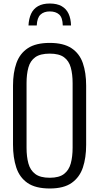

<svg xmlns="http://www.w3.org/2000/svg" viewBox="-20 -1062 565 1092"><path d="M263 10Q182 10 136.5 -21.5Q91 -53 72.5 -109.5Q54 -166 54 -239V-575Q54 -649 73.5 -703.5Q93 -758 138.5 -788Q184 -818 263 -818Q341 -818 386.5 -788Q432 -758 451 -703.5Q470 -649 470 -575V-238Q470 -165 451.5 -109.5Q433 -54 388 -22Q343 10 263 10ZM263 -51Q316 -51 344 -72.5Q372 -94 382.5 -132.5Q393 -171 393 -222V-589Q393 -640 382.5 -678Q372 -716 344 -736.5Q316 -757 263 -757Q209 -757 180.5 -736.5Q152 -716 141.5 -678Q131 -640 131 -589V-222Q131 -171 141.5 -132.5Q152 -94 180.5 -72.5Q209 -51 263 -51ZM142 -917Q144 -956 157 -984Q170 -1012 196.5 -1027Q223 -1042 263 -1042Q304 -1042 330.5 -1027Q357 -1012 370 -984Q383 -956 384 -917H337Q336 -962 316.5 -979.5Q297 -997 263 -997Q230 -997 210.5 -979Q191 -961 189 -917Z"/></svg>

Font: Oswald Light
Style: Regular
Weight: 300
Designer: Vernon Adams
Foundry: Vernon Adams
Version: Version 4.103;gftools[0.9.33.dev8+g029e19f]